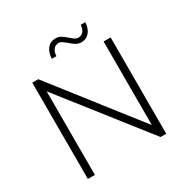

<svg xmlns="http://www.w3.org/2000/svg" viewBox="-178 -955 1086 1112"><g transform="rotate(-30 365.0 -399.5)"><path d="M619 -644V0H581L142 -559V0H95V-644H135L572 -85V-644ZM390 -740Q374 -753 363.5 -760Q353 -767 341 -767Q320 -767 307 -751Q294 -735 293 -707H262Q264 -749 284 -774Q304 -799 339 -799Q359 -799 375 -789.5Q391 -780 408 -764Q424 -750 434.5 -743Q445 -736 457 -736Q478 -736 491 -751.5Q504 -767 506 -794H536Q534 -753 513.5 -728.5Q493 -704 460 -704Q440 -704 424 -713.5Q408 -723 390 -740Z"/></g></svg>

Font: Montserrat Ace
Style: Light
Weight: 300
Designer: Julieta Ulanovsky
Foundry: Julieta Ulanovsky
Version: Version 1